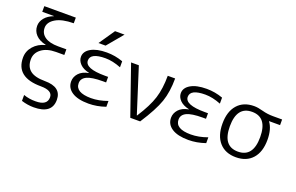

<svg xmlns="http://www.w3.org/2000/svg" viewBox="-113 -1217 2938 1907"><g transform="rotate(20 1356.5 -263.5)"><path d="M138.7 -208Q138.7 -130.9 188 -91.8Q237.3 -52.7 343.8 -52.7Q519.5 -52.7 519.5 83Q519.5 230.5 327.1 230.5Q262.7 230.5 197.3 210V147.5Q256.8 168.9 325.2 168Q447.3 168 447.3 82Q447.3 9.8 324.2 9.8Q60.5 9.8 59.6 -197.3Q59.6 -266.6 106 -319.3Q152.3 -372.1 228.5 -391.6V-393.6Q158.2 -409.2 121.1 -448.7Q84 -488.3 84 -543Q84 -587.9 115.7 -627Q147.5 -666 207 -688.5V-690.4H84V-750H417V-690.4Q293.9 -689.5 227.1 -649.4Q160.2 -609.4 160.2 -549.8Q160.2 -490.2 209 -456.1Q257.8 -421.9 349.6 -421.9H436.5V-362.3H349.6Q252.9 -362.3 195.8 -318.8Q138.7 -275.4 138.7 -208Z M666 -148.4Q666 -50.8 830.1 -49.8Q913.1 -49.8 1004.9 -83V-21.5Q914.1 9.8 826.2 9.8Q711.9 9.8 650.9 -30.3Q589.8 -70.3 589.8 -139.6Q589.8 -187.5 624.5 -226.1Q659.2 -264.6 727.5 -277.3V-279.3Q664.1 -293 630.9 -327.1Q597.7 -361.3 597.7 -402.3Q597.7 -459 658.2 -494.6Q718.8 -530.3 826.2 -530.3Q915 -530.3 998 -500V-436.5Q909.2 -471.7 833 -471.7Q674.8 -471.7 674.8 -391.6Q674.8 -306.6 885.7 -306.6H919.9V-248H885.7Q768.6 -248 717.3 -223.1Q666 -198.2 666 -148.4ZM829.1 -756.8H929.7L790 -589.8H714.8Z M1085 -519.5H1167L1318.4 -44.9H1321.3Q1409.2 -180.7 1440.9 -281.7Q1472.7 -382.8 1472.7 -519.5H1550.8Q1550.8 -377.9 1514.2 -271.5Q1477.5 -165 1370.1 0H1265.6Z M1885.7 -49.8Q1968.8 -49.8 2060.5 -83V-21.5Q1969.7 9.8 1881.8 9.8Q1767.6 9.8 1706.5 -30.3Q1645.5 -70.3 1645.5 -139.6Q1645.5 -187.5 1680.2 -226.1Q1714.8 -264.6 1783.2 -277.3V-279.3Q1719.7 -293 1686.5 -327.1Q1653.3 -361.3 1653.3 -402.3Q1653.3 -459 1713.9 -494.6Q1774.4 -530.3 1881.8 -530.3Q1970.7 -530.3 2053.7 -500V-436.5Q1964.8 -471.7 1888.7 -471.7Q1730.5 -471.7 1730.5 -391.6Q1730.5 -306.6 1941.4 -306.6H1975.6V-248H1941.4Q1824.2 -248 1772.9 -223.1Q1721.7 -198.2 1721.7 -148.4Q1721.7 -49.8 1885.7 -49.8Z M2543.9 -259.8Q2543.9 -469.7 2383.8 -469.7Q2223.6 -469.7 2223.6 -259.8Q2223.6 -49.8 2383.8 -49.8Q2543.9 -49.8 2543.9 -259.8ZM2383.8 -530.3Q2423.8 -530.3 2478 -515.1Q2532.2 -500 2591.8 -500H2688.5V-440.4H2571.3Q2621.1 -375 2621.1 -259.8Q2621.1 -131.8 2558.1 -61Q2495.1 9.8 2383.3 9.8Q2271.5 9.8 2208.5 -61Q2145.5 -131.8 2145.5 -259.8Q2145.5 -387.7 2208.5 -459Q2271.5 -530.3 2383.8 -530.3Z"/></g></svg>

Font: Mgen+ 1c regular
Style: Regular
Weight: 400
Designer: [Source Han Sans]
Ryoko NISHIZUKA  (kana & ideographs); Paul D. Hunt (Latin, Greek & Cyrillic); Wenlong ZHANG  (bopomofo
Version: Version 1.059.20150602